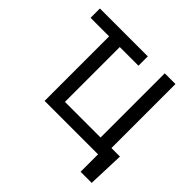

<svg xmlns="http://www.w3.org/2000/svg" viewBox="-213 -946 1337 1337"><g transform="rotate(45 456.0 -277.5)"><path d="M862.2 171.9H752.8V0H226.6V-635.3H44V-727.3H515.6V-635.3H331.7V-95.2H682.5V-727.3H788V-96.9H871.8Z"/></g></svg>

Font: Linik Sans Medium
Style: Regular
Weight: 500
Designer: Rasmus Andersson (font), Cristiano Sobral (main changes)
Foundry: rsms
Version: Version 3.018;June 1, 2022;FontCreator 14.0.0.2814 64-bit; t